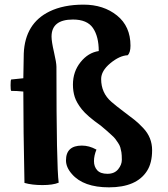

<svg xmlns="http://www.w3.org/2000/svg" viewBox="-20 -785 719 824"><path d="M457 -207Q440.9 -222.2 412.1 -246.1Q354.5 -286.6 331.5 -315.4Q308.6 -344.2 300.8 -368.7Q293 -393.1 293 -421.9Q293 -477.5 325.7 -518.3Q358.4 -559.1 403.8 -565.9Q403.8 -628.4 378.9 -664.8Q354 -701.2 293 -701.2Q201.2 -701.2 201.2 -627.9Q201.2 -606.4 211.7 -561.3Q222.2 -516.1 222.2 -498Q222.2 -72.3 231.9 -1Q207 9.3 162.1 9.3Q117.2 9.3 85 0Q80.1 -232.4 80.1 -392.1Q52.7 -395 27.8 -395Q25.4 -398.9 25.4 -419.2Q25.4 -439.5 27.8 -443.8Q65.9 -448.2 80.1 -449.2Q82 -553.7 82 -555.2Q87.4 -684.6 192.4 -735.8Q252.4 -765.1 338.4 -765.1Q424.3 -765.1 482.2 -718.5Q540 -671.9 540 -588.9Q540 -559.1 527.8 -547.9Q493.2 -546.4 453.6 -513.7Q414.1 -481 414.1 -445.8Q414.1 -386.2 458 -348.1Q478 -330.6 508.1 -308.1Q538.1 -285.6 556.9 -270.8Q575.7 -255.9 594.7 -235.4Q632.8 -195.3 632.8 -140.4Q632.8 -85.4 610.8 -51.3Q565.9 19 447.8 19Q337.9 19 288.6 -38.1Q263.2 -66.9 263.2 -96.7Q263.2 -160.2 331.5 -160.2Q362.3 -160.2 392.6 -143.6L394 -143.1Q383.3 -117.2 383.3 -93.5Q383.3 -69.8 397.2 -54.4Q411.1 -39.1 441.2 -39.1Q471.2 -39.1 487.1 -58.6Q502.9 -78.1 502.9 -99.1Q502.9 -120.1 501 -131.8Q499 -143.6 496.3 -152.6Q493.7 -161.6 486.6 -172.1Q479.5 -182.6 474.6 -189.2Q469.7 -195.8 457 -207Z"/></svg>

Font: Marko One
Style: Regular
Weight: 400
Designer: Zhenya Spizhovyi
Foundry: Cyreal
Version: Version 1.003